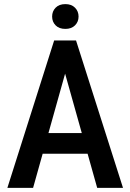

<svg xmlns="http://www.w3.org/2000/svg" viewBox="-20 -906 628 926"><path d="M311.5 -613.3 139.6 0H15.6L241.2 -710.9H318.4ZM448.7 0 276.4 -613.3 268.1 -710.9H346.7L573.2 0ZM451.7 -264.2V-164.6H120.6V-264.2ZM231.4 -826.2Q231.4 -851.6 248.3 -868.9Q265.1 -886.2 295.4 -886.2Q324.7 -886.2 341.8 -868.9Q358.9 -851.6 358.9 -826.2Q358.9 -800.8 341.8 -783.7Q324.7 -766.6 295.4 -766.6Q265.1 -766.6 248.3 -783.7Q231.4 -800.8 231.4 -826.2Z"/></svg>

Font: Roboto Condensed Medium
Style: Regular
Weight: 500
Designer: Christian Robertson
Foundry: Google
Version: Version 3.0